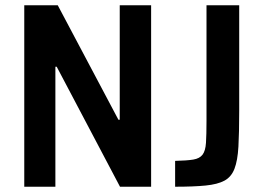

<svg xmlns="http://www.w3.org/2000/svg" viewBox="-20 -708 995 728"><path d="M72 0V-688H199L429 -254H434V-688H553V0H435L195 -455H190V0ZM644 0V-98Q689 -99 713 -103Q737 -107 748 -121.5Q759 -136 761 -166.5Q763 -197 763 -250V-688H887V-288Q887 -205 884 -152Q881 -99 869 -68Q857 -37 831 -23Q805 -9 759.5 -4.5Q714 0 644 0Z"/></svg>

Font: Saira SemiCondensed SemiBold
Style: Regular
Weight: 600
Width: 4
Designer: Hector Gatti with collaboration of the Omnibus-Type team
Foundry: Omnibus-Type
Version: Version 1.101